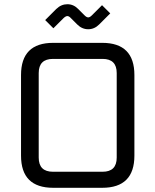

<svg xmlns="http://www.w3.org/2000/svg" viewBox="-20 -894 740 914"><path d="M80.1 -153.2V-536.8Q80.1 -690 233.3 -690H466.6Q619.8 -690 619.8 -536.8V-153.2Q619.8 0 466.6 0H233.3Q80.1 0 80.1 -153.2ZM164.3 -143.8Q164.3 -76.4 232.3 -76.4H468.3Q535.6 -76.4 535.6 -143.8V-546.2Q535.6 -613.6 468.3 -613.6H232.3Q164.3 -613.6 164.3 -546.2ZM195.1 -798.4 247.8 -851.2Q271.3 -873.9 300.7 -873.9Q330.2 -873.9 352.2 -851.2L382.8 -820.6Q392.2 -811.2 399.9 -811.2Q407.6 -811.2 417 -820.6L465.7 -869.3L504.8 -830.3L452 -777.5Q429.3 -754.8 399.9 -754.8Q370.4 -754.8 347.7 -777.5L317.1 -808.1Q308.4 -817.5 300.7 -817.5Q293 -817.5 282.9 -808.1L234.1 -759.4Z"/></svg>

Font: Oxanium ExtraLight
Style: Regular
Weight: 200
Designer: Severin Meyer
Version: Version 2.000